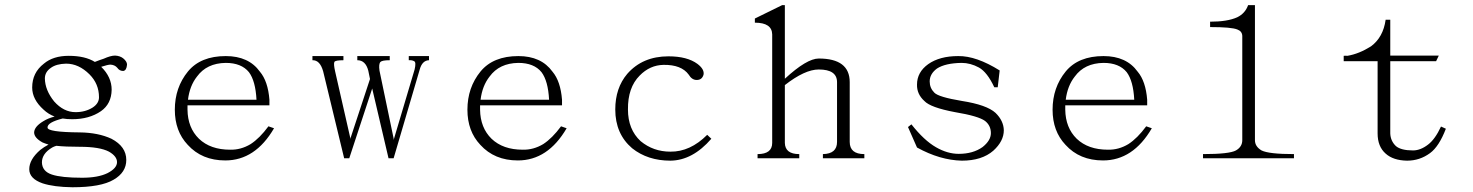

<svg xmlns="http://www.w3.org/2000/svg" viewBox="-20 -708 5899 769"><path d="M150.9 26.4Q97.2 7.8 97.2 -30.3Q97.2 -69.3 141.1 -107.4Q155.8 -119.1 174.3 -128.9Q158.7 -133.8 149.9 -137.7Q116.7 -156.2 116.7 -177.7Q117.7 -201.2 153.8 -222.7Q172.4 -234.4 198.7 -241.2Q173.3 -251 154.8 -268.6Q108.9 -309.6 108.9 -357.4Q108.9 -417 155.8 -453.1Q192.9 -484.4 255.4 -484.4Q320.8 -484.4 359.9 -460Q382.3 -468.8 395 -472.7Q423.3 -485.4 440.9 -485.4Q460.4 -484.4 473.1 -474.6Q488.8 -461.9 488.8 -449.2Q487.8 -437.5 483.9 -430.7Q479 -423.8 473.1 -423.8Q458.5 -423.8 449.7 -436.5Q439.9 -448.2 422.4 -449.2Q412.6 -449.2 385.3 -440.4Q427.2 -399.4 427.2 -348.6Q426.3 -292 384.3 -262.7Q337.4 -230.5 269 -230.5Q248.5 -230.5 231 -233.4Q169.4 -217.8 170.4 -197.3Q169.4 -178.7 299.3 -177.7Q373.5 -176.8 426.3 -152.3Q485.8 -121.1 485.8 -67.4Q485.8 -17.6 435.1 11.7Q384.3 42 270 42Q195.8 41 150.9 26.4ZM299.3 -120.1Q241.7 -120.1 205.6 -124Q195.8 -121.1 189 -117.2Q147.9 -92.8 147.9 -57.6Q148.9 -21.5 188 -8.8Q226.1 3.9 309.1 3.9Q372.6 3.9 410.6 -14.6Q448.7 -34.2 448.7 -58.6Q448.7 -82 416.5 -100.6Q379.4 -120.1 299.3 -120.1ZM196.8 -301.8Q234.9 -258.8 282.7 -258.8Q321.8 -258.8 351.1 -277.3Q376.5 -293.9 376.5 -318.4Q376.5 -372.1 338.4 -410.2Q295.4 -453.1 244.6 -453.1Q205.6 -452.1 184.1 -436.5Q159.7 -419.9 159.7 -393.6Q160.6 -346.7 196.8 -301.8Z M731.9 -127.9Q680.2 -182.6 680.2 -268.6Q680.2 -357.4 732.9 -421.9Q783.7 -483.4 884.3 -483.4Q976.1 -483.4 1021 -420.9Q1053.2 -382.8 1059.1 -308.6V-286.1H731V-268.6Q731.9 -196.3 776.9 -152.3Q822.8 -108.4 901.9 -108.4Q944.8 -107.4 983.9 -130.9Q1020 -154.3 1055.2 -202.1L1077.6 -194.3Q1002.4 -65.4 882.3 -65.4Q788.6 -65.4 731.9 -127.9ZM769 -401.4Q739.7 -364.3 732.9 -308.6H1007.3Q1003.4 -383.8 977.1 -418.9Q946.8 -456.1 884.3 -456.1Q808.1 -455.1 769 -401.4Z M1698.2 -466.8Q1670.9 -465.8 1661.1 -429.7L1556.6 -74.2H1536.1L1470.7 -353.5L1378.9 -74.2H1358.4L1274.4 -421.9Q1261.7 -467.8 1231.4 -466.8V-483.4H1355.5V-466.8Q1323.2 -466.8 1319.3 -460Q1315.4 -452.1 1322.3 -421.9L1382.8 -156.2V-151.4L1461.9 -391.6L1455.1 -424.8Q1444.3 -466.8 1411.1 -466.8V-483.4H1541V-466.8Q1510.7 -466.8 1503.9 -460Q1496.1 -452.1 1500 -424.8L1556.6 -153.3V-147.5L1640.6 -429.7Q1647.5 -459 1638.7 -462.9Q1629.9 -467.8 1617.2 -466.8V-483.4H1698.2Z M1903.8 -127.9Q1852.1 -182.6 1852.1 -268.6Q1852.1 -357.4 1904.8 -421.9Q1955.6 -483.4 2056.2 -483.4Q2147.9 -483.4 2192.9 -420.9Q2225.1 -382.8 2231 -308.6V-286.1H1902.8V-268.6Q1903.8 -196.3 1948.7 -152.3Q1994.6 -108.4 2073.7 -108.4Q2116.7 -107.4 2155.8 -130.9Q2191.9 -154.3 2227.1 -202.1L2249.5 -194.3Q2174.3 -65.4 2054.2 -65.4Q1960.4 -65.4 1903.8 -127.9ZM1940.9 -401.4Q1911.6 -364.3 1904.8 -308.6H2179.2Q2175.3 -383.8 2148.9 -418.9Q2118.7 -456.1 2056.2 -456.1Q1980 -455.1 1940.9 -401.4Z M2773.4 -452.1Q2801.8 -430.7 2797.9 -409.2Q2792 -387.7 2770.5 -387.7Q2751 -387.7 2738.3 -409.2Q2709 -449.2 2637.7 -448.2Q2583 -447.3 2542 -405.3Q2494.1 -357.4 2495.1 -269.5Q2495.1 -189.5 2545.9 -142.6Q2596.7 -100.6 2665 -100.6Q2744.1 -99.6 2812.5 -168L2829.1 -152.3Q2753.9 -65.4 2665 -64.5Q2574.2 -64.5 2511.7 -114.3Q2444.3 -171.9 2444.3 -269.5Q2444.3 -355.5 2492.2 -412.1Q2553.7 -482.4 2657.2 -482.4Q2732.4 -482.4 2773.4 -452.1Z M3003.4 -617.2V-633.8L3112.8 -687.5H3123.5V-392.6Q3211.4 -473.6 3259.3 -473.6Q3383.3 -473.6 3383.3 -378.9V-139.6Q3383.3 -90.8 3441.9 -90.8V-74.2H3275.9V-90.8Q3332.5 -91.8 3332.5 -139.6V-378.9Q3332.5 -429.7 3259.3 -429.7Q3203.6 -429.7 3123.5 -367.2V-135.7Q3124.5 -90.8 3181.2 -90.8V-74.2H3014.2V-90.8Q3072.8 -90.8 3072.8 -135.7V-570.3Q3071.8 -617.2 3003.4 -617.2Z M3976.1 -358.4H3962.4Q3934.1 -418.9 3900.9 -437.5Q3866.7 -456.1 3831.5 -456.1Q3766.1 -455.1 3732.9 -433.6Q3703.6 -412.1 3703.6 -381.8Q3703.6 -355.5 3722.2 -336.9Q3738.8 -319.3 3832.5 -303.7Q3932.1 -288.1 3967.3 -255.9Q3999.5 -224.6 4000.5 -186.5Q4000.5 -142.6 3958.5 -104.5Q3912.6 -64.5 3832.5 -64.5Q3744.6 -66.4 3652.8 -117.2L3616.7 -199.2L3630.4 -210Q3681.2 -145.5 3729 -118.2Q3774.9 -91.8 3819.8 -91.8Q3877.4 -91.8 3915.5 -119.1Q3948.7 -145.5 3948.7 -174.8Q3948.7 -205.1 3925.3 -223.6Q3898.9 -243.2 3805.2 -258.8Q3706.5 -277.3 3682.1 -303.7Q3651.9 -331.1 3652.8 -369.1Q3652.8 -418.9 3697.8 -451.2Q3743.7 -483.4 3817.9 -483.4Q3890.1 -484.4 3983.9 -425.8Z M4247.6 -127.9Q4195.8 -182.6 4195.8 -268.6Q4195.8 -357.4 4248.5 -421.9Q4299.3 -483.4 4399.9 -483.4Q4491.7 -483.4 4536.6 -420.9Q4568.8 -382.8 4574.7 -308.6V-286.1H4246.6V-268.6Q4247.6 -196.3 4292.5 -152.3Q4338.4 -108.4 4417.5 -108.4Q4460.4 -107.4 4499.5 -130.9Q4535.6 -154.3 4570.8 -202.1L4593.3 -194.3Q4518.1 -65.4 4397.9 -65.4Q4304.2 -65.4 4247.6 -127.9ZM4284.7 -401.4Q4255.4 -364.3 4248.5 -308.6H4522.9Q4519 -383.8 4492.7 -418.9Q4462.4 -456.1 4399.9 -456.1Q4323.7 -455.1 4284.7 -401.4Z M5032.7 -105.5Q5062 -90.8 5162.6 -90.8V-74.2H4798.3V-90.8Q4903.8 -90.8 4930.2 -105.5Q4955.6 -120.1 4955.6 -146.5V-564.5Q4954.6 -583 4936 -589.8Q4912.6 -599.6 4826.7 -599.6V-621.1Q4896 -621.1 4935.1 -638.7Q4967.3 -654.3 4979 -687.5H5006.3V-146.5Q5006.3 -121.1 5032.7 -105.5Z M5361.8 -462.9V-484.4Q5369.6 -485.4 5376.5 -484.4Q5423.3 -492.2 5471.2 -522.5Q5520 -558.6 5529.8 -628.9H5548.3V-485.4H5742.7L5731.9 -462.9H5548.3V-173.8Q5549.3 -143.6 5570.8 -123Q5591.3 -105.5 5639.2 -105.5Q5669.4 -105.5 5699.7 -128.9Q5728 -150.4 5751.5 -201.2L5771 -192.4Q5743.7 -121.1 5707.5 -94.7Q5666.5 -64.5 5615.7 -64.5Q5560.1 -65.4 5529.8 -92.8Q5497.6 -121.1 5497.6 -173.8V-462.9Z"/></svg>

Font: BabelStone Tangut Wenhai
Style: Regular
Weight: 400
Designer: Andrew West
Foundry: BabelStone
Version: Version 1.002 May 21, 2016